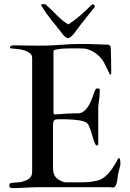

<svg xmlns="http://www.w3.org/2000/svg" viewBox="-20 -935 650 959"><path d="M140.6 -645.5Q140.6 -660.2 129.9 -668.9Q119.1 -677.7 103.5 -682.9Q87.9 -688 70.3 -689.9Q52.7 -691.9 39.1 -692.9Q35.6 -692.9 32.7 -693.6Q29.8 -694.3 29.8 -698.7Q29.8 -701.7 32.2 -703.6Q34.7 -705.6 38.1 -706.8Q41.5 -708 44.9 -708.3Q48.3 -708.5 50.8 -708.5Q54.2 -708.5 65.4 -708.3Q76.7 -708 93.3 -707.8Q109.9 -707.5 130.1 -707.3Q150.4 -707 172.4 -707Q210 -707 237.1 -708.3Q264.2 -709.5 286.4 -711.2Q308.6 -712.9 328.9 -714.1Q349.1 -715.3 372.6 -715.3Q381.8 -715.3 388.9 -715.3Q396 -715.3 403.3 -715.3Q410.6 -715.3 419.7 -715.1Q428.7 -714.8 441.7 -714.4Q454.6 -713.9 473.4 -713.4Q492.2 -712.9 519 -711.9Q524.4 -711.4 528.3 -708Q532.2 -704.6 533.2 -699.2Q534.2 -665.5 534.9 -635Q535.6 -604.5 535.6 -570.3Q535.6 -562.5 533.2 -562.5Q532.2 -562.5 530.3 -563Q528.3 -563.5 527.3 -565.9Q523.4 -573.7 519 -583Q514.6 -592.3 510 -601.8Q505.4 -611.3 500.7 -620.1Q496.1 -628.9 491.7 -635.3Q485.4 -644.5 475.1 -654.5Q464.8 -664.6 452.1 -672.9Q439.5 -681.2 425 -686.5Q410.6 -691.9 396.5 -692.9Q387.7 -692.9 381.1 -693.1Q374.5 -693.4 368.2 -693.4Q361.8 -693.4 355 -693.4Q348.1 -693.4 338.9 -693.4Q319.8 -693.4 299.6 -692.4Q279.3 -691.4 260.3 -687.5Q255.9 -686.5 251.5 -684.8Q247.1 -683.1 247.1 -676.8V-371.6Q248 -365.2 253.9 -363.3Q281.7 -365.7 313.2 -367.4Q344.7 -369.1 372.6 -369.1Q386.2 -370.1 397.2 -378.2Q408.2 -386.2 416.5 -397.7Q424.8 -409.2 431.2 -423.1Q437.5 -437 442.4 -450.2Q447.3 -463.4 450.9 -473.9Q454.6 -484.4 458 -489.7Q459.5 -492.2 460.9 -492.7Q462.4 -493.2 469.2 -493.2Q472.2 -493.2 475.3 -491.9Q478.5 -490.7 478.5 -488.3Q478.5 -470.7 477.3 -457Q476.1 -443.4 474.6 -432.6Q473.1 -421.9 471.9 -412.8Q470.7 -403.8 470.7 -395.5V-212.9Q469.7 -211.4 468.3 -210.4Q465.8 -208 463.4 -208Q459.5 -208 455.8 -215.1Q452.1 -222.2 448.5 -232.9Q444.8 -243.7 441.2 -256.8Q437.5 -270 433.3 -282.7Q429.2 -295.4 424.6 -305.7Q419.9 -315.9 414.1 -320.8Q408.7 -325.2 398.4 -328.6Q388.2 -332 375.2 -334Q362.3 -335.9 347.7 -337.2Q333 -338.4 319.6 -338.9Q306.2 -339.4 294.4 -339.4Q282.7 -339.4 275.9 -339.4Q265.1 -339.4 259 -338.1Q252.9 -336.9 249.8 -333Q246.6 -329.1 245.6 -321.8Q244.6 -314.5 244.6 -301.8V-105Q244.6 -90.8 246.1 -80.1Q247.6 -69.3 251.2 -61.3Q254.9 -53.2 261 -47.1Q267.1 -41 275.9 -35.6Q282.7 -31.7 291.3 -28.1Q299.8 -24.4 307.1 -24.4H383.8Q395 -24.4 404.1 -24.7Q413.1 -24.9 422.4 -25.6Q431.6 -26.4 441.9 -28.1Q452.1 -29.8 465.8 -32.7Q480.5 -36.1 493.2 -44.4Q505.9 -52.7 517.3 -64.5Q528.8 -76.2 539.1 -90.8Q549.3 -105.5 558.6 -121.6Q560.1 -124 564 -132.1Q567.9 -140.1 572.3 -144.5Q572.8 -145.5 574.7 -145.5Q576.7 -145.5 578.1 -142.1Q581.5 -135.7 581.5 -116.7Q581.5 -110.8 578.1 -98.9Q574.7 -86.9 572.3 -76.2Q569.8 -67.4 568.4 -54.2Q566.9 -41 564.5 -28.6Q562 -16.1 557.4 -7.3Q552.7 1.5 544.9 1.5Q542 1.5 540 1.2Q538.1 1 536.6 1Q535.2 0 528.3 0H168.5Q157.2 0 141.4 0.7Q125.5 1.5 109.4 2.2Q93.3 2.9 78.9 3.7Q64.5 4.4 56.2 4.4H42.5Q37.1 4.4 31.7 2.2Q26.4 0 26.4 -4.9Q26.4 -9.3 27.6 -13.7Q28.8 -18.1 33.2 -20.5Q34.2 -21 37.8 -21.5Q41.5 -22 45.9 -22.5Q50.3 -22.9 54.2 -23.2Q58.1 -23.4 60.1 -23.4Q71.8 -24.4 79.6 -25.1Q87.4 -25.9 98.1 -29.8Q119.1 -36.1 129.9 -46.6Q140.6 -57.1 140.6 -80.1ZM185.5 -909.2Q185.1 -909.7 185.1 -910.6Q185.1 -913.1 190.2 -913.8Q195.3 -914.6 196.8 -914.6Q207 -914.6 212.4 -909.2Q226.6 -896.5 239.5 -883.3Q252.4 -870.1 265.1 -857.7Q277.8 -845.2 291 -834Q304.2 -822.8 319.3 -814.5Q321.3 -813.5 321.8 -813.5Q322.3 -813.5 324.2 -814.5Q353.5 -834.5 381.1 -857.9Q408.7 -881.3 435.5 -909.2Q438 -911.6 440.4 -912.1Q442.9 -912.6 447.3 -912.6Q449.2 -912.6 451.2 -909.4Q453.1 -906.2 453.1 -902.8Q453.1 -900.9 452.1 -898.9Q441.9 -885.7 431.6 -873Q421.4 -860.4 409.2 -845.2Q397 -830.1 382.3 -811Q367.7 -792 349.1 -766.6Q346.7 -763.7 343.3 -759.8Q339.8 -755.9 335.9 -752.7Q332 -749.5 327.9 -747.1Q323.7 -744.6 320.8 -744.6Q314 -744.6 308.1 -749Q302.2 -753.4 296.9 -759.3Q282.7 -778.3 268.6 -795.7Q254.4 -813 240.2 -830.6Q226.1 -848.1 212.4 -867.2Q198.7 -886.2 185.5 -909.2Z"/></svg>

Font: IM FELL French Canon SC
Style: Regular
Weight: 400
Designer: Igino Marini
Foundry: Igino Marini
Version: 3.00